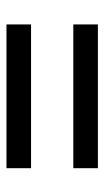

<svg xmlns="http://www.w3.org/2000/svg" viewBox="119 -662 330 609"><g transform="rotate(90 284.5 -357.0)"><path d="M57 -424H513V-502H57ZM57 -212H513V-290H57Z"/></g></svg>

Font: Noto Serif Thai Black
Style: Regular
Weight: 900
Designer: Monotype Design Team
Foundry: Monotype Imaging Inc.
Version: Version 2.002